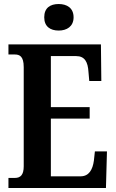

<svg xmlns="http://www.w3.org/2000/svg" viewBox="-20 -935 576 955"><path d="M272 -783C312 -783 346 -803 346 -849C346 -896 312 -915 272 -915C230 -915 200 -896 200 -849C200 -803 230 -783 272 -783ZM22 0H507L512 -182H452L447 -136C441 -92 423 -58 381 -58H233V-345H426V-402H233V-656H359C402 -656 417 -626 420 -578L424 -532H484L482 -714H22V-664H53C77 -664 98 -656 98 -601V-108C98 -65 82 -50 54 -50H22Z"/></svg>

Font: Noto Serif Georgian ExtraCondensed Bold
Style: Regular
Weight: 700
Width: 2
Designer: Monotype Design Team, Akaki Razmadze
Foundry: Google LLC
Version: Version 2.003